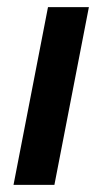

<svg xmlns="http://www.w3.org/2000/svg" viewBox="-20 -520 287 540"><path d="M230 -500 133 0H18L115 -500Z"/></svg>

Font: MedMera Sans Semibold
Style: Italic
Weight: 600
Italic angle: -11°
Designer: Kasper Nordkvist
Foundry: UNCUT.wtf
Version: Version 1.300